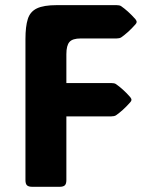

<svg xmlns="http://www.w3.org/2000/svg" viewBox="-20 -720 569 740"><path d="M235.8 -511.2V-399.9H409.2Q420.9 -399.9 426.8 -396Q439.5 -387.2 453.1 -375Q466.8 -362.8 481.9 -345.7Q486.8 -339.4 486.8 -335.4Q486.8 -331.1 481.9 -325.7Q466.8 -308.6 453.1 -296.4Q439.5 -284.2 426.8 -275.4Q419.9 -271.5 409.2 -271.5H235.8V-25.9Q235.8 -11.2 229.7 -5.6Q223.6 0 209 0H105Q90.3 0 84.2 -5.6Q78.1 -11.2 78.1 -25.9V-569.3Q78.1 -618.2 87.2 -646.7Q96.2 -675.3 122.3 -687.7Q148.4 -700.2 198.7 -700.2H429.2Q440.9 -700.2 446.8 -696.3Q459.5 -687.5 473.1 -675.3Q486.8 -663.1 502 -646Q506.8 -639.6 506.8 -635.7Q506.8 -631.3 502 -626Q486.8 -608.9 473.1 -596.7Q459.5 -584.5 446.8 -575.7Q439.9 -571.8 429.2 -571.8H291.5Q259.3 -571.8 247.6 -558.1Q235.8 -544.4 235.8 -511.2Z"/></svg>

Font: ADLaM Display
Style: Regular
Weight: 400
Designer: Mark Jamra, Neil Patel, Concept: Andrew Footit
Foundry: Microsoft
Version: Version 2.000; ttfautohint (v1.8.4.7-5d5b);gftools[0.9.28]